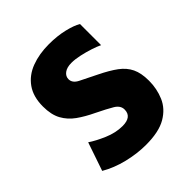

<svg xmlns="http://www.w3.org/2000/svg" viewBox="-157 -631 745 745"><g transform="rotate(-45 215.5 -258.5)"><path d="M219 13Q170 13 119 0.5Q68 -12 27 -36L67 -153Q92 -136 130.5 -119.5Q169 -103 206 -103Q257 -103 257 -143Q257 -165 233.5 -179Q210 -193 167 -214Q129 -232 101 -252Q73 -272 57 -301Q41 -330 41 -375Q41 -429 65.5 -463.5Q90 -498 132.5 -514Q175 -530 228 -530Q274 -530 311.5 -521Q349 -512 369 -500V-384Q355 -391 332 -398.5Q309 -406 284 -411.5Q259 -417 239 -417Q214 -417 200 -406.5Q186 -396 186 -380Q186 -359 210.5 -346.5Q235 -334 280 -312Q323 -291 350 -271Q377 -251 390 -224Q403 -197 403 -155Q403 -111 386.5 -72.5Q370 -34 330 -10.5Q290 13 219 13Z"/></g></svg>

Font: Noto Sans Thai UI ExtCond ExtBd
Style: Regular
Weight: 800
Width: 2
Designer: Monotype Design Team
Foundry: Monotype Imaging Inc.
Version: Version 2.000